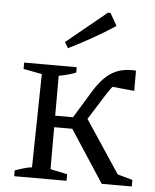

<svg xmlns="http://www.w3.org/2000/svg" viewBox="-52 -770 659 815"><g transform="rotate(5 277.0 -363.0)"><path d="M39 0V-25Q55 -30 73.5 -36Q92 -42 111 -44L118 -442L39 -457V-484H263V-461Q230 -448 190 -441V-43L262 -28V0ZM156 -222V-271H298V-222ZM412 0 252 -245 314 -290 490 -25 468 -48 540 -28V0ZM303 -230 250 -245 336 -386Q356 -419 378.5 -442.5Q401 -466 429.5 -479Q458 -492 497 -492Q502 -492 506 -492Q510 -492 515 -491V-405L405 -416L446 -438Q432 -429 417 -408.5Q402 -388 387 -364ZM219 -561 204 -586 375 -726H386L416 -673Q369 -642 319 -614Q269 -586 219 -561Z"/></g></svg>

Font: Piazzolla 24pt
Style: Regular
Weight: 400
Designer: Juan Pablo del Peral
Foundry: Huerta Tipografica
Version: Version 2.005